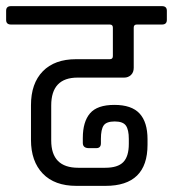

<svg xmlns="http://www.w3.org/2000/svg" viewBox="-39 -643 564 626"><path d="M305 -37H210Q139 -37 100.5 -77Q62 -117 62 -187V-300Q62 -371 100.5 -410.5Q139 -450 209 -450H319Q329 -450 329 -460V-553Q329 -563 319 -563H-3Q-19 -563 -19 -578V-608Q-19 -623 -3 -623H489Q505 -623 505 -608V-578Q505 -563 489 -563H407Q397 -563 397 -553V-422Q397 -407 388 -398.5Q379 -390 366 -390H214Q128 -390 128 -299V-185Q128 -96 216 -96H304Q345 -96 363 -114.5Q381 -133 381 -174V-190Q381 -220 371.5 -233.5Q362 -247 335 -247Q308 -247 299 -234Q290 -221 290 -190V-176Q290 -160 275 -160H251Q231 -160 231 -177V-193Q231 -246 254.5 -273.5Q278 -301 334 -301Q390 -301 416 -273Q442 -245 442 -189V-171Q442 -37 305 -37Z"/></svg>

Font: Rajdhani Medium
Style: Regular
Weight: 500
Designer: Satya Rajpurohit, Jyotish Sonowal
Foundry: Indian Type Foundry
Version: Version 1.201 February 1, 2022